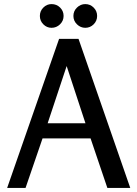

<svg xmlns="http://www.w3.org/2000/svg" viewBox="-20 -919 671 939"><path d="M364 -729 617 0H505L423 -242H188L105 0H15L269 -729ZM306 -596 213 -316H398ZM291 -841Q291 -817 273.5 -800Q256 -783 232 -783Q209 -783 192 -800Q175 -817 175 -841Q175 -865 192 -882Q209 -899 232 -899Q257 -899 274 -882Q291 -865 291 -841ZM455 -841Q455 -817 438 -800Q421 -783 397 -783Q374 -783 356.5 -800Q339 -817 339 -841Q339 -865 356.5 -882Q374 -899 397 -899Q421 -899 438 -882Q455 -865 455 -841Z"/></svg>

Font: Rosario Light Medium
Style: Regular
Weight: 500
Version: Version 1.101; ttfautohint (v1.8.1.43-b0c9)